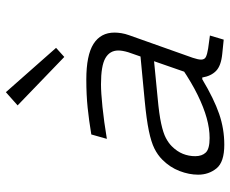

<svg xmlns="http://www.w3.org/2000/svg" viewBox="-85 -694 784 654"><g transform="rotate(-90 307.0 -367.0)"><path d="M164 -45Q196 -45 232 -55Q268 -65 310 -85.5Q352 -106 401 -139L370 -70H364Q297 -30 246 -12.5Q195 5 141 5Q82 5 60.5 -21.5Q39 -48 39 -84Q39 -115 51.5 -147.5Q64 -180 90 -206Q106 -222 128 -233Q150 -244 188.5 -252Q227 -260 290 -266L469 -283L454 -237L300 -222Q245 -217 213 -210Q181 -203 164 -194Q147 -185 136 -174Q118 -156 110 -136Q102 -116 102 -94Q102 -71 114.5 -58Q127 -45 164 -45ZM437 -102Q434 -93 432.5 -86Q431 -79 431 -74Q431 -62 440.5 -57.5Q450 -53 469 -50L513 -44L499 3L450 -2Q410 -6 392.5 -23Q375 -40 370 -70L375 -89L456 -322Q459 -332 460.5 -340.5Q462 -349 462 -356Q462 -385 436 -400Q410 -415 347 -415Q319 -415 270 -410Q221 -405 161 -395L176 -448Q224 -456 267.5 -460.5Q311 -465 363 -465Q446 -465 484.5 -440.5Q523 -416 523 -369Q523 -358 521 -345.5Q519 -333 514 -319ZM471 -568 440 -540 275 -699 320 -739Z"/></g></svg>

Font: Intel One Mono Light
Style: Italic
Weight: 300
Italic angle: -16°
Monospace: yes
Designer: Fred Shallcrass
Foundry: Frere-Jones Type LLC
Version: Version 1.004